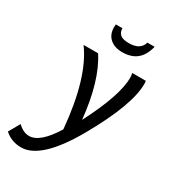

<svg xmlns="http://www.w3.org/2000/svg" viewBox="-314 -844 1077 1201"><g transform="rotate(30 224.0 -243.5)"><path d="M32.2 238.3Q-37.6 238.3 -87.9 193.4L-42.5 112.8Q-2 151.4 39.6 151.4Q117.7 151.4 205.6 8.3Q173.8 -347.2 50.8 -512.7H155.8Q250.5 -367.7 277.3 -101.6Q406.2 -351.1 406.2 -479.5Q406.2 -498.5 402.3 -512.7H500Q502.4 -505.9 502.4 -490.2Q502.4 -340.3 339.6 -51Q176.8 238.3 32.2 238.3ZM281.7 -593.8Q226.6 -593.8 193.6 -622.8Q160.6 -651.9 160.6 -703.6Q160.6 -714.4 161.6 -724.6H209.5Q209.5 -695.8 227.5 -679.7Q245.6 -663.6 290.5 -663.6Q373 -663.6 389.6 -724.6H441.9Q425.3 -657.2 385.7 -625.5Q346.2 -593.8 281.7 -593.8Z"/></g></svg>

Font: Cadman
Style: Italic
Weight: 400
Italic angle: -12°
Designer: Paul James MIller
Foundry: High-Logic / Made with FontCreator
Version: Version 2.114;March 28, 2021;FontCreator 13.0.0.2683 64-bit